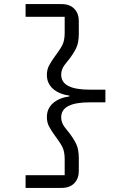

<svg xmlns="http://www.w3.org/2000/svg" viewBox="-20 -780 640 938"><path d="M281 -760Q321 -760 343 -737Q365 -714 365 -678V-615Q365 -571 352 -544.5Q339 -518 315 -487L309 -480Q292 -460 285.5 -445.5Q279 -431 279 -415Q279 -378 314 -360Q349 -342 417 -342H495V-280H417Q349 -280 314 -262Q279 -244 279 -207Q279 -191 285.5 -176.5Q292 -162 309 -142L315 -135Q339 -104 352 -77.5Q365 -51 365 -7V56Q365 92 343 115Q321 138 281 138H105V76H296V-1Q296 -36 287 -56.5Q278 -77 258 -104Q258 -105 256 -107L252 -112Q231 -141 220 -161.5Q209 -182 209 -208Q209 -249 238.5 -275.5Q268 -302 319 -309V-313Q268 -320 238.5 -346.5Q209 -373 209 -414Q209 -440 220 -460.5Q231 -481 252 -510L256 -515Q258 -517 258 -518Q278 -545 287 -565.5Q296 -586 296 -621V-698H105V-760Z"/></svg>

Font: iA Writer Mono V
Style: Regular
Weight: 400
Designer: Mike Abbink, Paul van der Laan, Pieter van Rosmalen
Foundry: Bold Monday
Version: Version 2.000